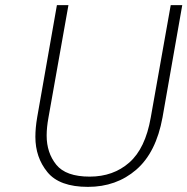

<svg xmlns="http://www.w3.org/2000/svg" viewBox="-20 -722 731 749"><path d="M247 -702 169 -263Q162 -225 162 -193Q162 -126 199.5 -79.5Q237 -33 330 -33Q422 -33 484.5 -88Q547 -143 568 -263L646 -702H691L614 -264Q589 -127 511.5 -60Q434 7 323 7Q212 7 165 -50.5Q118 -108 118 -188Q118 -223 125 -264L202 -702Z"/></svg>

Font: Fz Poppins ExtLt
Style: Italic
Weight: 200
Italic angle: -10°
Designer: Ninad Kale (Devanagari), Jonny Pinhorn (Latin)
Foundry: Indian Type Foundry
Version: Vit hóa bi Vntype.Com & FontZin.Com